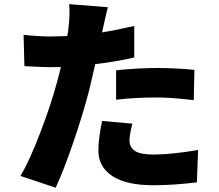

<svg xmlns="http://www.w3.org/2000/svg" viewBox="-20 -836 1040 910"><path d="M530.3 -363.3V-502.9Q633.8 -513.7 725.6 -513.7Q812.5 -513.7 901.4 -504.9L898.4 -361.3Q793 -374 725.6 -374Q617.2 -374 530.3 -363.3ZM616.2 -712.9V-563.5Q520.5 -542 431.6 -532.2Q405.3 -419.9 402.3 -407.2Q374 -297.9 329.1 -166Q284.2 -34.2 244.1 53.7L77.1 -2Q119.1 -72.3 170.4 -206.1Q221.7 -339.8 251 -449.2Q252 -453.1 258.8 -479Q265.6 -504.9 268.6 -518.6Q252 -517.6 218.8 -517.6Q181.6 -517.6 95.7 -522.5L91.8 -670.9Q163.1 -663.1 219.7 -663.1Q246.1 -663.1 298.8 -665Q302.7 -686.5 304.7 -705.1Q312.5 -773.4 307.6 -816.4L491.2 -801.8Q477.5 -747.1 467.8 -700.2L463.9 -682.6Q532.2 -693.4 616.2 -712.9ZM463.9 -262.7 607.4 -250Q593.8 -197.3 593.8 -170.9Q593.8 -137.7 619.6 -120.6Q645.5 -103.5 707 -103.5Q790 -103.5 918.9 -125L913.1 28.3Q799.8 42 706.1 42Q579.1 42 512.7 -1.5Q446.3 -44.9 446.3 -122.1Q446.3 -179.7 463.9 -262.7Z"/></svg>

Font: Gen Shin Gothic Heavy
Style: Bold
Weight: 900
Designer: [Source Han Sans]
Ryoko NISHIZUKA  (kana & ideographs); Paul D. Hunt (Latin, Greek & Cyrillic); Wenlong ZHANG  (bopomofo
Version: Version 1.002.20150607